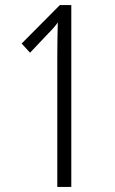

<svg xmlns="http://www.w3.org/2000/svg" viewBox="-20 -734 451 754"><path d="M205 0H260V-714H215L65 -563L98 -527L169 -602C188 -621 198 -633 207 -646C206 -611 205 -560 205 -514Z"/></svg>

Font: Noto Sans Devanagari UI ExtraCondensed Light
Style: Regular
Weight: 300
Width: 2
Designer: Jelle Bosma - Monotype Design Team
Foundry: Monotype Imaging Inc.
Version: Version 2.004